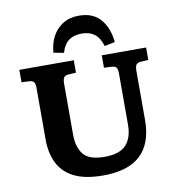

<svg xmlns="http://www.w3.org/2000/svg" viewBox="-101 -1050 1073 1156"><g transform="rotate(-10 435.5 -472.5)"><path d="M438 14Q324 14 257 -21Q190 -56 161 -117.5Q132 -179 132 -259V-573Q132 -599 125 -609.5Q118 -620 96 -622L49 -624V-700H382V-624L333 -621Q315 -619 307.5 -608.5Q300 -598 300 -570V-259Q300 -182 335.5 -138.5Q371 -95 464 -95Q557 -95 596.5 -138.5Q636 -182 636 -261V-573Q636 -599 629.5 -609.5Q623 -620 600 -622L553 -624V-700H824V-624L775 -621Q757 -619 749.5 -608.5Q742 -598 742 -570V-272Q742 14 438 14ZM458 -959Q545 -959 590.5 -905Q636 -851 644 -765L580 -752Q565 -804 534 -827Q503 -850 456 -850Q357 -850 332 -754L269 -766Q273 -821 296 -864.5Q319 -908 360 -933.5Q401 -959 458 -959Z"/></g></svg>

Font: Literata 7pt
Style: Bold
Weight: 700
Designer: Latin by Veronika Burian and Jose Scaglione. Greek by Irene Vlachou. Cyrillic by Vera Evstafieva.
Foundry: TypeTogether
Version: Version 3.002